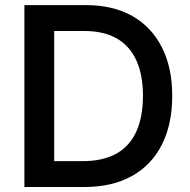

<svg xmlns="http://www.w3.org/2000/svg" viewBox="-20 -748 762 768"><path d="M317.9 0H136.2V-103.5H311.5Q391.6 -103.5 445.1 -133.3Q498.5 -163.1 525.1 -221.4Q551.8 -279.8 551.8 -364.7Q551.8 -449.2 525.1 -507.1Q498.5 -564.9 446.5 -594.5Q394.5 -624 316.9 -624H132.8V-727.5H324.2Q432.1 -727.5 509 -684.1Q585.9 -640.6 627.4 -559.1Q668.9 -477.5 668.9 -364.7Q668.9 -251 627.4 -169.2Q585.9 -87.4 507.3 -43.7Q428.7 0 317.9 0ZM196.8 -727.5V0H77.6V-727.5Z"/></svg>

Font: Inter
Style: 540
Weight: 540
Designer: Rasmus Andersson
Foundry: rsms
Version: Version 4.001;git-66647c0bb